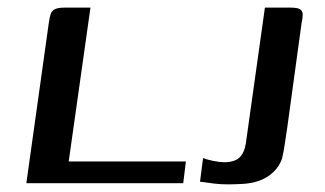

<svg xmlns="http://www.w3.org/2000/svg" viewBox="-20 -480 851 503"><path d="M217 -460 160 -57H467L460 0H49L108 -421Q110 -434 112.5 -442.5Q115 -451 123 -455.5Q131 -460 149 -460ZM733 -149Q730 -130 726.5 -105.5Q723 -81 719 -65Q712 -44 696 -29Q680 -14 659 -6.5Q638 1 612 2Q593 3 576 3Q559 3 541.5 1Q524 -1 504 -4L512 -66Q521 -62 538.5 -58.5Q556 -55 567 -55Q594 -55 607 -67Q620 -79 624 -104L674 -460H741Q760 -460 766.5 -455.5Q773 -451 773 -441.5Q773 -432 770 -419Z"/></svg>

Font: Genos Thin Medium
Style: Italic
Weight: 500
Italic angle: -8°
Version: Version 1.010